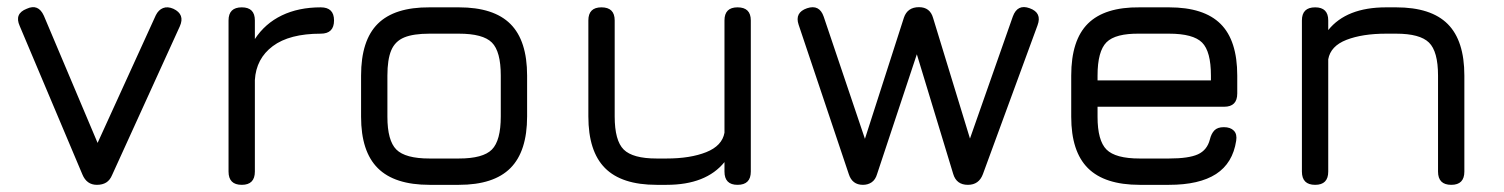

<svg xmlns="http://www.w3.org/2000/svg" viewBox="-20 -516 4199 536"><path d="M293 -27.5Q287 -13 276.5 -6.5Q266 0 250.5 0Q222 0 210 -29L35 -443.5Q19.5 -478 54.5 -491.5Q87 -506.5 102.5 -472L270 -75.5H233.5L415 -473.5Q422.5 -488.5 435.2 -493.5Q448 -498.5 464 -491.5Q497 -476 482 -442.5Z M655 0Q618 0 618 -37V-459Q618 -495.5 655 -495.5Q691.5 -495.5 691.5 -459V-407Q720 -450.5 766.8 -473Q813.5 -495.5 875.5 -495.5Q912.5 -495.5 912.5 -459Q912.5 -422 875.5 -422Q788 -422 741.5 -387.2Q695 -352.5 691.5 -292.5V-37Q691.5 0 655 0Z M1179 0Q1081.5 0 1034.8 -46.5Q988 -93 988 -190V-305Q988 -403.5 1034.8 -449.8Q1081.5 -496 1179 -495.5H1261Q1358.5 -495.5 1405 -449Q1451.5 -402.5 1451.5 -305V-191Q1451.5 -93.5 1405 -46.8Q1358.5 0 1261 0ZM1061.5 -190Q1061.5 -123.5 1086.5 -98.5Q1111.5 -73.5 1179 -73.5H1261Q1328.5 -73.5 1353.2 -98.5Q1378 -123.5 1378 -191V-305Q1378 -372.5 1353.2 -397.2Q1328.5 -422 1261 -422H1179Q1134 -422 1108.5 -411.5Q1083 -401 1072.2 -375.5Q1061.5 -350 1061.5 -305Z M2039 -495.5Q2076 -495.5 2076 -459V-37Q2076 0 2039 0Q2002.5 0 2002.5 -37V-63.5Q1951 0 1841 0H1813Q1715.5 0 1669 -46.8Q1622.5 -93.5 1622.5 -191V-459Q1622.5 -495.5 1659 -495.5Q1696 -495.5 1696 -459V-191Q1696 -123.5 1721.2 -98.5Q1746.5 -73.5 1813 -73.5H1841Q1907 -73.5 1951.5 -91.2Q1996 -109 2002.5 -145.5V-459Q2002.5 -495.5 2039 -495.5Z M2389 0Q2359 0 2349.5 -30L2209.5 -447Q2198 -481 2233 -493Q2267.5 -504.5 2279.5 -469.5L2400.5 -111H2389L2503.5 -467Q2513.5 -496 2545.5 -496Q2576.5 -496 2585 -465.5L2692.5 -114H2682.5L2807.5 -470Q2820.5 -505.5 2854.5 -493Q2889.5 -480.5 2876.5 -445.5L2724 -30Q2713 0 2682 0Q2650 0 2641 -30.5L2534.5 -381H2545L2428.5 -30Q2424 -14.5 2413.5 -7.2Q2403 0 2389 0Z M3044 -218V-190Q3044 -123.5 3069 -98.5Q3094 -73.5 3161.5 -73.5H3243.5Q3298.5 -73.5 3324.2 -85.2Q3350 -97 3357.5 -126.5Q3361.5 -143 3370.2 -152Q3379 -161 3396.5 -161Q3415 -161 3424.5 -151.2Q3434 -141.5 3431 -123Q3421.5 -60.5 3374.8 -30.2Q3328 0 3243.5 0H3161.5Q3064 0 3017.2 -46.5Q2970.5 -93 2970.5 -190V-305Q2970.5 -404 3017.2 -450.2Q3064 -496.5 3161.5 -495.5H3243.5Q3341 -495.5 3387.5 -449.2Q3434 -403 3434 -305V-255Q3434 -218 3397.5 -218ZM3161.5 -422Q3094 -423 3069 -398Q3044 -373 3044 -305V-291.5H3360.5V-305Q3360.5 -372.5 3335.8 -397.2Q3311 -422 3243.5 -422Z M3651.5 0Q3614.5 0 3614.5 -37V-459Q3614.5 -495.5 3651.5 -495.5Q3688 -495.5 3688 -459V-432Q3739 -495.5 3849.5 -495.5H3877.5Q3975 -495.5 4021.5 -449Q4068 -402.5 4068 -305V-37Q4068 0 4031.5 0Q3994.5 0 3994.5 -37V-305Q3994.5 -372.5 3969.2 -397.2Q3944 -422 3877.5 -422H3849.5Q3783.5 -422 3739 -404.8Q3694.5 -387.5 3688 -350.5V-37Q3688 0 3651.5 0Z"/></svg>

Font: Jura Light SemiBold
Style: Regular
Weight: 600
Version: Version 5.106